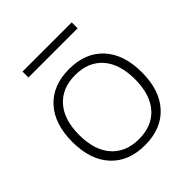

<svg xmlns="http://www.w3.org/2000/svg" viewBox="-189 -820 963 963"><g transform="rotate(-45 293.0 -338.0)"><path d="M293 10Q177 10 111.5 -61.5Q46 -133 46 -260Q46 -387 111.5 -458.5Q177 -530 293 -530Q409 -530 474.5 -458.5Q540 -387 540 -260Q540 -133 474.5 -61.5Q409 10 293 10ZM293 -33Q387 -33 439 -92.5Q491 -152 491 -260Q491 -368 439 -427.5Q387 -487 293 -487Q200 -487 147.5 -427.5Q95 -368 95 -260Q95 -152 147.5 -92.5Q200 -33 293 -33ZM119 -644V-686H468V-644Z"/></g></svg>

Font: M PLUS 1 Light
Style: Regular
Weight: 300
Designer: Coji Morishita
Foundry: UNDERFOREST DESIGN
Version: Version 1.001